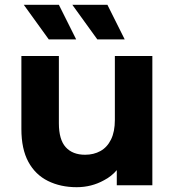

<svg xmlns="http://www.w3.org/2000/svg" viewBox="-20 -771 727 799"><path d="M299 8Q232 8 179.5 -18Q127 -44 98 -97.5Q69 -151 69 -234V-538H225V-258Q225 -190 253.5 -158.5Q282 -127 334 -127Q370 -127 398 -142.5Q426 -158 442 -190.5Q458 -223 458 -272V-538H614V0H466V-63Q444 -37 413 -21Q361 8 299 8ZM385 -607 281 -751H427L499 -607ZM183 -607 79 -751H225L297 -607Z"/></svg>

Font: Montserrat Z
Style: Bold
Weight: 700
Designer: Julieta Ulanovsky
Foundry: Julieta Ulanovsky
Version: Version 8.000